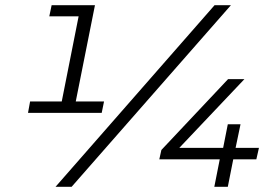

<svg xmlns="http://www.w3.org/2000/svg" viewBox="-20 -720 1069 740"><path d="M88 -285 96 -329H218L283 -657H170L179 -700H346L272 -329H381L372 -285ZM194 0 807 -700H870L256 0ZM594 -106 602 -142 859 -415H922L671 -150H840L858 -241H907L888 -150H978L968 -106H879L858 0H806L827 -106Z"/></svg>

Font: Montserrat
Style: Italic
Weight: 400
Italic angle: -11.3°
Designer: Julieta Ulanovsky
Foundry: Julieta Ulanovsky
Version: Version 9.000; ttfautohint (v1.8.4.7-5d5b)